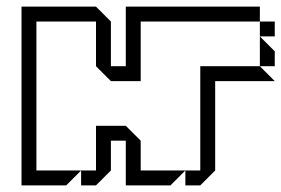

<svg xmlns="http://www.w3.org/2000/svg" viewBox="-20 -560 850 580"><path d="M765 -450V-495H810V-450ZM765 -360V-450L810 -405V-360ZM540 0V-45H585V-360H765L810 -315H630V-45L585 0ZM45 0V-540H270L315 -495V-360H360V-540H765V-495H405V-315H315L270 -360V-495H90V-45H225L180 0ZM225 0V-45H270V-180H360L405 -135V-45H540L495 0H360V-135H315V-45L270 0Z"/></svg>

Font: Rubik Iso
Style: Regular
Weight: 400
Designer: Hubert and Fischer, NaN
Foundry: Hubert and Fischer, NaN
Version: Version 2.200